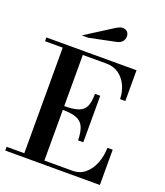

<svg xmlns="http://www.w3.org/2000/svg" viewBox="-171 -1088 1034 1203"><g transform="rotate(20 345.5 -487.0)"><path d="M8 0V-25H446Q496 -25 530.5 -54Q565 -83 584 -131Q603 -179 604 -235H639V0ZM126 -15V-744H260V-15ZM415 -216Q414 -272 400 -304Q386 -336 352.5 -349.5Q319 -363 257 -363V-388Q319 -388 353.5 -400Q388 -412 401.5 -442Q415 -472 415 -526H450V-216ZM574 -549Q573 -598 554 -638.5Q535 -679 500.5 -704Q466 -729 416 -729H8V-754H609V-549ZM212 -842 363 -938Q398 -961 412 -967.5Q426 -974 436 -974Q457 -974 468.5 -962.5Q480 -951 480 -931Q480 -912 467.5 -897.5Q455 -883 430 -878L255 -842Z"/></g></svg>

Font: Libre Bodoni
Style: Regular
Weight: 400
Designer: Pablo Impallari, Rodrigo Fuenzalida
Foundry: Impallari Type
Version: Version 2.005;gftools[0.9.23]